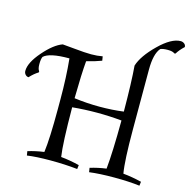

<svg xmlns="http://www.w3.org/2000/svg" viewBox="-230 -978 1096 1106"><g transform="rotate(15 318.0 -425.0)"><path d="M578 -652V-296Q578 -109 591 -35Q644 -30 701 -16L698 8Q634 0 546.5 0Q459 0 398 8L394 -17Q439 -31 490 -38Q500 -139 501 -328Q427 -335 354 -335Q281 -335 207 -328Q208 -114 220 -35Q273 -30 330 -16L327 8Q253 0 166.5 0Q80 0 27 8L23 -17Q68 -31 119 -38Q130 -120 130 -296V-355Q130 -486 119 -596H118Q0 -596 -33 -564Q-40 -550 -40 -520Q-40 -490 -30 -479L-31 -472Q-56 -457 -81 -430Q-93 -431 -100.5 -440Q-108 -449 -108 -461Q-108 -510 -49 -578Q10 -646 61 -664Q69 -664 133 -657.5Q197 -651 233.5 -651Q270 -651 301 -657L305 -632Q266 -617 216 -605Q209 -530 207 -382Q283 -372 358 -372Q433 -372 501 -381Q500 -560 492 -653Q511 -714 584.5 -786Q658 -858 713 -858Q725 -858 734.5 -850.5Q744 -843 744 -831Q717 -806 702 -781L695 -780Q684 -790 654 -790Q624 -790 610 -783Q578 -746 578 -652Z"/></g></svg>

Font: Almendra SC
Style: Regular
Weight: 400
Designer: Ana Sanfelippo
Foundry: Ana Sanfelippo
Version: Version 1.003